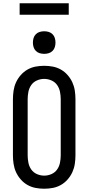

<svg xmlns="http://www.w3.org/2000/svg" viewBox="-20 -1145 540 1173"><path d="M250 8Q223 8 197 3Q171 -2 148 -15Q125 -28 107 -48.5Q89 -69 78 -93Q67 -117 63 -143.5Q59 -170 59 -196V-539Q59 -565 63 -591.5Q67 -618 78 -642Q89 -666 107 -686.5Q125 -707 148 -720Q171 -733 197 -738Q223 -743 250 -743Q277 -743 303 -738Q329 -733 352 -720Q375 -707 393 -686.5Q411 -666 422 -642Q433 -618 437 -591.5Q441 -565 441 -539V-196Q441 -170 437 -143.5Q433 -117 422 -93Q411 -69 393 -48.5Q375 -28 352 -15Q329 -2 303 3Q277 8 250 8ZM250 -72Q273 -72 294.5 -81.5Q316 -91 329 -109.5Q342 -128 346.5 -151Q351 -174 351 -196V-539Q351 -561 346.5 -584Q342 -607 329 -625.5Q316 -644 294.5 -653.5Q273 -663 250 -663Q227 -663 205.5 -653.5Q184 -644 171 -625.5Q158 -607 153.5 -584Q149 -561 149 -539V-196Q149 -174 153.5 -151Q158 -128 171 -109.5Q184 -91 205.5 -81.5Q227 -72 250 -72ZM250 -816Q236 -816 222.5 -820Q209 -824 199 -834Q189 -844 185 -857.5Q181 -871 181 -885Q181 -899 185 -912.5Q189 -926 199 -936Q209 -946 222.5 -950Q236 -954 250 -954Q264 -954 277.5 -950Q291 -946 301 -936Q311 -926 315 -912.5Q319 -899 319 -885Q319 -871 315 -857.5Q311 -844 301 -834Q291 -824 277.5 -820Q264 -816 250 -816ZM400 -1055H100V-1125H400Z"/></svg>

Font: Iosevka Curly Slab Medium
Style: Regular
Weight: 500
Monospace: yes
Designer: Belleve Invis
Foundry: Belleve Invis
Version: Version 22.1.2; ttfautohint (v1.8.4)